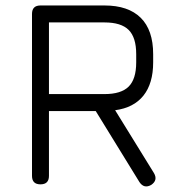

<svg xmlns="http://www.w3.org/2000/svg" viewBox="-20 -674 643 702"><path d="M159 -31Q159 0 128 0Q97 0 97 -31V-623Q97 -654 128 -654H362Q449 -654 494.5 -609Q540 -564 540 -476V-446Q540 -369 504.5 -324.5Q469 -280 401 -271L543 -41Q558 -15 533 2Q507 17 490 -8L330 -268H159ZM362 -592H159V-330H362Q423 -330 450.5 -357.5Q478 -385 478 -446V-476Q478 -537 450.5 -564.5Q423 -592 362 -592Z"/></svg>

Font: Jura Medium
Style: Regular
Weight: 500
Designer: Daniel Johnson, Alexei Vanyashin
Foundry: Daniel Johnson
Version: Version 5.103